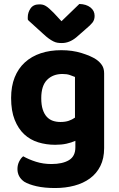

<svg xmlns="http://www.w3.org/2000/svg" viewBox="-20 -749 601 968"><path d="M360 -39Q340 -30 315 -24.5Q290 -19 258 -19Q213 -19 172.5 -31.5Q132 -44 102 -72Q72 -100 54 -145Q36 -190 36 -255Q36 -314 54 -359Q72 -404 105.5 -434.5Q139 -465 185.5 -480.5Q232 -496 289 -496Q345 -496 391.5 -481.5Q438 -467 464 -450Q483 -437 494 -420.5Q505 -404 505 -379V-2Q505 50 486 88Q467 126 433.5 150.5Q400 175 355 187Q310 199 258 199Q204 199 164.5 190Q125 181 102 167Q68 143 68 103Q68 82 77 64.5Q86 47 97 39Q125 55 161.5 66.5Q198 78 239 78Q295 78 327.5 58.5Q360 39 360 -6ZM358 -156V-361Q346 -366 331.5 -371Q317 -376 295 -376Q247 -376 217.5 -346.5Q188 -317 188 -254Q188 -220 195.5 -197Q203 -174 216 -160Q229 -146 246.5 -140Q264 -134 285 -134Q309 -134 326.5 -140Q344 -146 358 -156ZM290 -642 380 -729Q415 -728 436 -711.5Q457 -695 457 -669Q457 -649 446.5 -635.5Q436 -622 413 -603L365 -561Q330 -532 292 -532Q280 -532 270 -533.5Q260 -535 249 -540.5Q238 -546 225.5 -555Q213 -564 197 -579L121 -648Q120 -650 120 -654Q120 -658 120 -662Q120 -686 134 -706.5Q148 -727 178 -727Q187 -727 194.5 -725.5Q202 -724 210.5 -719Q219 -714 228.5 -705.5Q238 -697 251 -684Z"/></svg>

Font: Baloo 2 Latin
Style: Bold
Weight: 400
Designer: Sarang Kulkarni and Ek Type
Foundry: Ek Type
Version: Version 1.001